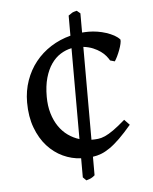

<svg xmlns="http://www.w3.org/2000/svg" viewBox="-48 -649 565 710"><g transform="rotate(-5 234.5 -294.0)"><path d="M125 -300.8Q125 -266.6 133.3 -238.8Q141.6 -210.9 156 -189.9Q170.4 -168.9 189.9 -155Q209.5 -141.1 231.9 -134.3V-471.7Q210 -467.3 190.7 -455.1Q171.4 -442.9 156.7 -421.9Q142.1 -400.9 133.5 -370.8Q125 -340.8 125 -300.8ZM275.9 3.9Q271.5 7.8 268.1 10Q264.6 12.2 261.5 13.9Q258.3 15.6 254.2 16.8Q250 18.1 244.1 20L231.9 7.8V-63Q197.3 -64.5 164.8 -79.6Q132.3 -94.7 106.9 -122.8Q81.5 -150.9 66.2 -191.9Q50.8 -232.9 50.8 -286.1Q50.8 -329.1 64.2 -367.2Q77.6 -405.3 101.6 -435.3Q125.5 -465.3 158.9 -486.6Q192.4 -507.8 231.9 -518.1V-592.8Q238.8 -597.2 241.7 -599.4Q244.6 -601.6 246.8 -602.8Q249 -604 252.4 -605Q255.9 -606 263.2 -607.9L275.9 -597.2V-525.9Q281.7 -526.4 287.6 -526.6Q293.5 -526.9 299.8 -526.9Q315.9 -526.9 332.8 -524.2Q349.6 -521.5 365.2 -516.4Q380.9 -511.2 393.8 -504.2Q406.7 -497.1 415 -487.8Q416 -482.4 413.6 -471.7Q411.1 -460.9 406.7 -449.2Q402.3 -437.5 397 -426.5Q391.6 -415.5 387.2 -409.2L370.1 -414.1Q365.7 -421.9 358.2 -431.2Q350.6 -440.4 339.1 -448.7Q327.6 -457 312 -463.6Q296.4 -470.2 275.9 -472.7V-127.9Q289.1 -127.9 300.8 -129.2Q312.5 -130.4 326.4 -136.5Q340.3 -142.6 358.4 -155.3Q376.5 -168 402.8 -190.9L421.9 -170.9Q397 -141.6 377 -122.1Q356.9 -102.5 339.6 -90.6Q322.3 -78.6 306.9 -72.8Q291.5 -66.9 275.9 -64.9V3.9Z"/></g></svg>

Font: GentiumAlt
Style: Regular
Weight: 400
Designer: J. Victor Gaultney
Version: Version 1.02; 2005; OFL release